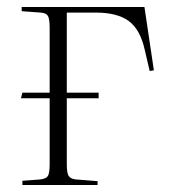

<svg xmlns="http://www.w3.org/2000/svg" viewBox="-20 -529 490 549"><path d="M44 0V-12L96 -16Q112 -18 117 -26Q122 -34 122 -60V-248H40L44 -264H122V-449Q122 -475 117 -483.5Q112 -492 96 -493L42 -497V-509H393L420 -328L408 -326L394 -386Q381 -445 348 -469Q315 -493 254 -493H171V-264H262V-248H171V-59Q171 -35 176 -26.5Q181 -18 196 -16L259 -11V0Z"/></svg>

Font: Display Extralight
Style: Regular
Weight: 200
Designer: Latin by Veronika Burian and Jose Scaglione. Greek by Irene Vlachou. Cyrillic by Vera Evstafieva.
Foundry: TypeTogether
Version: Version 3.002